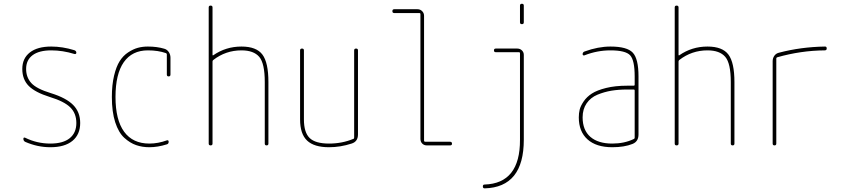

<svg xmlns="http://www.w3.org/2000/svg" viewBox="-20 -780 4540 1030"><path d="M247.1 -259.8Q168.9 -284.2 134.3 -318.8Q99.6 -353.5 99.6 -410.2Q99.6 -466.8 140.1 -498.5Q180.7 -530.3 254.9 -530.3Q315.4 -530.3 378.9 -510.7Q389.6 -506.8 389.6 -497.1Q389.6 -493.2 386.7 -491.2Q383.8 -489.3 379.9 -490.2Q316.4 -509.8 254.9 -509.8Q189.5 -509.8 154.8 -483.9Q120.1 -458 120.1 -410.2Q120.1 -365.2 147.9 -334.5Q175.8 -303.7 252.9 -280.3Q335 -254.9 372.6 -216.8Q410.2 -178.7 410.2 -120.1Q410.2 -58.6 368.7 -24.4Q327.1 9.8 250 9.8Q181.6 9.8 116.2 -18.6Q105.5 -23.4 105.5 -35.2Q105.5 -44.9 115.2 -41Q178.7 -9.8 250 -9.8Q318.4 -9.8 354 -38.6Q389.6 -67.4 389.6 -120.1Q389.6 -171.9 356.9 -204.1Q324.2 -236.3 247.1 -259.8Z M781.2 9.8Q743.2 9.8 710.4 -1.5Q677.7 -12.7 647 -40.5Q616.2 -68.4 598.1 -124Q580.1 -179.7 580.1 -259.8Q580.1 -324.2 591.8 -373.5Q603.5 -422.9 622.1 -452.1Q640.6 -481.4 667.5 -499Q694.3 -516.6 719.2 -523.4Q744.1 -530.3 773.4 -530.3Q822.3 -530.3 861.3 -518.6Q876 -514.6 885.3 -501Q894.5 -487.3 894.5 -470.7V-379.9Q894.5 -370.1 884.8 -370.1Q875 -370.1 875 -379.9V-488.3Q875 -493.2 870.1 -495.1Q828.1 -509.8 773.4 -509.8Q688.5 -509.8 644 -446.3Q599.6 -382.8 599.6 -259.8Q599.6 -136.7 646 -73.2Q692.4 -9.8 781.2 -9.8Q828.1 -9.8 876 -27.3Q879.9 -28.3 882.3 -26.4Q884.8 -24.4 884.8 -19.5Q884.8 -8.8 876 -5.9Q826.2 9.8 781.2 9.8Z M1099.6 -9.8V-740.2Q1099.6 -750 1109.9 -750Q1120.1 -750 1120.1 -740.2V-485.4Q1120.1 -481.4 1124 -483.4Q1191.4 -530.3 1275.4 -530.3Q1355.5 -530.3 1387.7 -487.3Q1419.9 -444.3 1419.9 -339.8V-9.8Q1419.9 0 1410.2 0Q1400.4 0 1400.4 -9.8V-339.8Q1400.4 -440.4 1370.6 -475.1Q1340.8 -509.8 1275.4 -509.8Q1190.4 -509.8 1124 -458Q1120.1 -455.1 1120.1 -450.2V-9.8Q1120.1 0 1109.9 0Q1099.6 0 1099.6 -9.8Z M1745.1 9.8Q1665 9.8 1627.4 -25.9Q1589.8 -61.5 1589.8 -139.6V-509.8Q1589.8 -519.5 1600.1 -519.5Q1610.4 -519.5 1610.4 -509.8V-139.6Q1610.4 -69.3 1641.1 -39.6Q1671.9 -9.8 1745.1 -9.8Q1815.4 -9.8 1876 -35.2Q1879.9 -36.1 1879.9 -42V-509.8Q1879.9 -519.5 1890.1 -519.5Q1900.4 -519.5 1900.4 -509.8V-58.6Q1900.4 -20.5 1866.2 -9.8Q1805.7 9.8 1745.1 9.8Z M2094.7 -710Q2085 -710 2085 -720.2Q2085 -730.5 2094.7 -730.5H2219.7Q2234.4 -730.5 2244.6 -720.2Q2254.9 -710 2254.9 -695.3V-25.4Q2254.9 -20.5 2259.8 -19.5H2394.5Q2404.3 -19.5 2404.8 -9.8Q2405.3 0 2394.5 0H2269.5Q2254.9 0 2245.1 -9.8Q2235.4 -19.5 2235.4 -35.2V-705.1Q2235.4 -710 2230.5 -710Z M2580.1 230.5Q2570.3 230.5 2570.3 220.2Q2570.3 210 2579.1 210Q2770.5 204.1 2769.5 -30.3V-495.1Q2769.5 -500 2764.6 -500H2639.6Q2629.9 -500 2629.9 -509.8Q2629.9 -519.5 2639.6 -519.5H2754.9Q2769.5 -519.5 2779.8 -509.8Q2790 -500 2790 -485.4V-30.3Q2790 224.6 2580.1 230.5ZM2769.5 -660.2V-750Q2769.5 -759.8 2779.8 -759.8Q2790 -759.8 2790 -750V-660.2Q2790 -650.4 2779.8 -650.4Q2769.5 -650.4 2769.5 -660.2Z M3384.8 -41V-294.9Q3384.8 -299.8 3379.9 -299.8H3344.7Q3298.8 -299.8 3260.3 -293.5Q3221.7 -287.1 3185.1 -272Q3148.4 -256.8 3127 -225.6Q3105.5 -194.3 3105.5 -150.4Q3105.5 -82 3147 -45.9Q3188.5 -9.8 3264.6 -9.8Q3329.1 -9.8 3379.9 -34.2Q3384.8 -36.1 3384.8 -41ZM3379.9 -320.3Q3384.8 -320.3 3384.8 -325.2V-370.1Q3384.8 -457 3360.4 -483.4Q3335.9 -509.8 3254.9 -509.8Q3183.6 -509.8 3116.2 -483.4Q3112.3 -481.4 3108.9 -483.4Q3105.5 -485.4 3105.5 -489.3Q3105.5 -500 3116.2 -503.9Q3188.5 -530.3 3254.9 -530.3Q3343.8 -530.3 3374.5 -497.6Q3405.3 -464.8 3405.3 -370.1V-58.6Q3405.3 -20.5 3373 -7.8Q3329.1 9.8 3264.6 9.8Q3178.7 9.8 3131.8 -32.2Q3085 -74.2 3085 -150.4Q3085 -172.9 3089.8 -192.4Q3094.7 -211.9 3111.3 -236.3Q3127.9 -260.7 3155.3 -278.3Q3182.6 -295.9 3231.4 -308.1Q3280.3 -320.3 3344.7 -320.3Z M3599.6 -9.8V-740.2Q3599.6 -750 3609.9 -750Q3620.1 -750 3620.1 -740.2V-485.4Q3620.1 -481.4 3624 -483.4Q3691.4 -530.3 3775.4 -530.3Q3855.5 -530.3 3887.7 -487.3Q3919.9 -444.3 3919.9 -339.8V-9.8Q3919.9 0 3910.2 0Q3900.4 0 3900.4 -9.8V-339.8Q3900.4 -440.4 3870.6 -475.1Q3840.8 -509.8 3775.4 -509.8Q3690.4 -509.8 3624 -458Q3620.1 -455.1 3620.1 -450.2V-9.8Q3620.1 0 3609.9 0Q3599.6 0 3599.6 -9.8Z M4125 -9.8V-452.1Q4125 -467.8 4133.8 -480.5Q4142.6 -493.2 4158.2 -497.1Q4276.4 -528.3 4406.2 -530.3Q4415 -530.3 4415 -520Q4415 -509.8 4404.3 -509.8Q4276.4 -508.8 4149.4 -472.7Q4145.5 -471.7 4144.5 -466.8V-9.8Q4144.5 0 4134.8 0Q4125 0 4125 -9.8Z"/></svg>

Font: Rounded Mgen+ 1mn thin
Style: Regular
Weight: 100
Designer: [Source Han Sans]
Ryoko NISHIZUKA  (kana & ideographs); Paul D. Hunt (Latin, Greek & Cyrillic); Wenlong ZHANG  (bopomofo
Version: Version 1.059.20150602